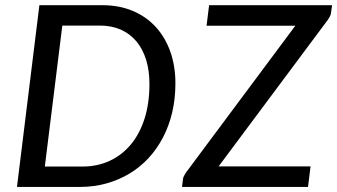

<svg xmlns="http://www.w3.org/2000/svg" viewBox="-20 -738 1331 758"><path d="M47 0ZM672.5 -409Q672.5 -348 659.8 -294Q647 -240 623.2 -194.8Q599.5 -149.5 565.8 -113.2Q532 -77 490 -52Q448 -27 399 -13.5Q350 0 295.5 0H47L135.5 -717.5H384Q450.5 -717.5 504 -695Q557.5 -672.5 595 -631.5Q632.5 -590.5 652.5 -533.8Q672.5 -477 672.5 -409ZM570 -406.5Q570 -459.5 556.8 -502.2Q543.5 -545 518.2 -575Q493 -605 456.8 -621Q420.5 -637 374.5 -637H226L157 -80.5H305.5Q364.5 -80.5 413 -103Q461.5 -125.5 496.5 -167.5Q531.5 -209.5 550.8 -270Q570 -330.5 570 -406.5ZM1291 -717.5 1286.5 -685.5Q1285.5 -678.5 1282.2 -672.8Q1279 -667 1274.5 -660L843 -81H1206L1196 0H698.5L702.5 -31.5Q703.5 -38.5 706.8 -44.2Q710 -50 714 -56.5L1146 -636.5H795.5L805.5 -717.5Z"/></svg>

Font: Lato Medium
Style: Italic
Weight: 500
Italic angle: -7°
Designer: Lukasz Dziedzic
Foundry: tyPoland Lukasz Dziedzic
Version: Version 2.006; 2014-01-15